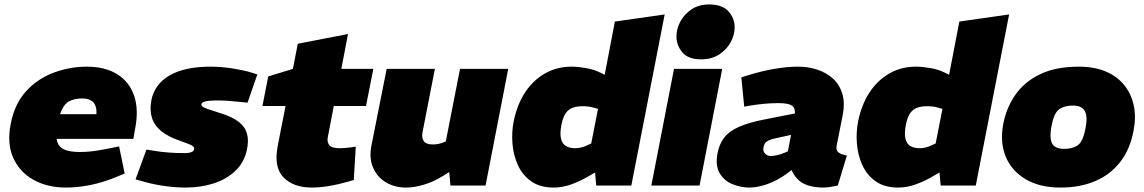

<svg xmlns="http://www.w3.org/2000/svg" viewBox="-20 -835 5149 864"><path d="M277 9Q193 9 130.5 -26Q68 -61 39.5 -125Q11 -189 28 -276Q45 -367 97 -424Q149 -481 221.5 -508Q294 -535 370 -535Q453 -535 507.5 -501Q562 -467 583.5 -404.5Q605 -342 588 -255L580 -210H235Q238 -188 250.5 -175Q263 -162 286 -156.5Q309 -151 342 -151Q367 -151 396.5 -154.5Q426 -158 460 -165L516 -176L541 -54L504 -39Q444 -14 387 -2.5Q330 9 277 9ZM250 -321H414Q416 -358 399.5 -375Q383 -392 351 -392Q311 -392 287.5 -377Q264 -362 250 -321Z M816 9Q765 9 713 1Q661 -7 611 -22L590 -28L639 -162L663 -158Q704 -151 740 -148.5Q776 -146 810 -146Q831 -146 842.5 -151Q854 -156 854 -166Q854 -171 850 -175.5Q846 -180 831.5 -186Q817 -192 786 -203Q736 -220 705 -245.5Q674 -271 663.5 -305.5Q653 -340 661 -383Q675 -456 743 -495.5Q811 -535 927 -535Q978 -535 1029.5 -526.5Q1081 -518 1110 -509L1138 -500L1094 -373L1074 -375Q1045 -378 1015.5 -380.5Q986 -383 960 -383Q918 -383 902 -378Q886 -373 886 -365Q886 -360 891 -355.5Q896 -351 914.5 -344.5Q933 -338 974 -325Q1026 -309 1054.5 -286.5Q1083 -264 1091.5 -233Q1100 -202 1091 -161Q1079 -104 1039 -66Q999 -28 941 -9.5Q883 9 816 9Z M1384 9Q1300 9 1255.5 -37Q1211 -83 1230 -180L1265 -358H1161L1187 -491L1298 -525L1320 -638L1546 -682L1516 -525H1660L1627 -358H1482L1455 -217Q1451 -197 1461.5 -182.5Q1472 -168 1509 -168Q1519 -168 1530 -169Q1541 -170 1552 -171L1581 -175L1572 -25L1548 -18Q1503 -5 1461.5 2Q1420 9 1384 9Z M1807 9Q1756 9 1716.5 -14.5Q1677 -38 1658.5 -81.5Q1640 -125 1652 -183L1720 -525H1937L1881 -238Q1877 -215 1887 -200Q1897 -185 1928 -185Q1939 -185 1948 -186.5Q1957 -188 1966 -191L1986 -198L2050 -525H2267L2165 0H2007L1998 -100L2039 -84L1978 -46Q1934 -18 1889.5 -4.5Q1845 9 1807 9Z M2472 9Q2410 9 2370.5 -19Q2331 -47 2310.5 -92Q2290 -137 2286 -189.5Q2282 -242 2292 -291Q2307 -364 2342.5 -418.5Q2378 -473 2431.5 -504Q2485 -535 2552 -535Q2581 -535 2617.5 -528.5Q2654 -522 2682 -508L2755 -472L2687 -425L2747 -738L2971 -770L2821 0H2663L2654 -100L2630 -136L2671 -345L2650 -351Q2640 -354 2628 -355.5Q2616 -357 2602 -357Q2577 -357 2558 -350.5Q2539 -344 2526 -326Q2513 -308 2506 -271Q2499 -234 2504.5 -211Q2510 -188 2526.5 -178Q2543 -168 2569 -168Q2580 -168 2594 -171Q2608 -174 2622 -181L2642 -190L2677 -70L2627 -41Q2587 -18 2548.5 -4.5Q2510 9 2472 9Z M2911 0 3013 -525H3230L3128 0ZM3135 -568Q3077 -568 3050.5 -599.5Q3024 -631 3024 -671Q3024 -705 3041.5 -738Q3059 -771 3092 -793Q3125 -815 3171 -815Q3230 -815 3258 -784Q3286 -753 3286 -712Q3286 -678 3268 -645Q3250 -612 3216.5 -590Q3183 -568 3135 -568Z M3750 0Q3732 4 3715 6.5Q3698 9 3687 9Q3603 9 3567 -31Q3531 -71 3532 -126L3525 -151L3555 -309Q3562 -344 3546.5 -357.5Q3531 -371 3483 -371Q3452 -371 3419 -368Q3386 -365 3351 -359L3329 -355L3316 -487L3355 -499Q3411 -516 3467 -525.5Q3523 -535 3572 -535Q3616 -535 3656.5 -522Q3697 -509 3727 -482.5Q3757 -456 3770 -414.5Q3783 -373 3772 -316L3745 -180Q3741 -160 3751.5 -150.5Q3762 -141 3791 -135ZM3352 9Q3314 9 3276.5 -6Q3239 -21 3218.5 -55.5Q3198 -90 3209 -146Q3217 -188 3239.5 -216.5Q3262 -245 3306 -264.5Q3350 -284 3423 -298L3565 -326L3544 -229L3467 -212Q3448 -208 3437.5 -202.5Q3427 -197 3422.5 -190Q3418 -183 3416 -173Q3412 -155 3422.5 -144Q3433 -133 3449 -133Q3461 -133 3476.5 -136.5Q3492 -140 3509 -147L3536 -159L3570 -90L3517 -51Q3477 -22 3433 -6.5Q3389 9 3352 9Z M4022 9Q3960 9 3920.5 -19Q3881 -47 3860.5 -92Q3840 -137 3836 -189.5Q3832 -242 3842 -291Q3857 -364 3892.5 -418.5Q3928 -473 3981.5 -504Q4035 -535 4102 -535Q4131 -535 4167.5 -528.5Q4204 -522 4232 -508L4305 -472L4237 -425L4297 -738L4521 -770L4371 0H4213L4204 -100L4180 -136L4221 -345L4200 -351Q4190 -354 4178 -355.5Q4166 -357 4152 -357Q4127 -357 4108 -350.5Q4089 -344 4076 -326Q4063 -308 4056 -271Q4049 -234 4054.5 -211Q4060 -188 4076.5 -178Q4093 -168 4119 -168Q4130 -168 4144 -171Q4158 -174 4172 -181L4192 -190L4227 -70L4177 -41Q4137 -18 4098.5 -4.5Q4060 9 4022 9Z M4752 9Q4658 9 4594.5 -29Q4531 -67 4505 -132Q4479 -197 4495 -279Q4509 -351 4549.5 -409Q4590 -467 4660.5 -501Q4731 -535 4835 -535Q4905 -535 4956.5 -513Q5008 -491 5039.5 -451.5Q5071 -412 5082 -360Q5093 -308 5081 -247Q5066 -165 5022 -107.5Q4978 -50 4909.5 -20.5Q4841 9 4752 9ZM4768 -165Q4806 -165 4829.5 -181Q4853 -197 4864 -254Q4872 -293 4868 -316Q4864 -339 4849 -349.5Q4834 -360 4808 -360Q4770 -360 4746.5 -343.5Q4723 -327 4712 -269Q4705 -231 4708.5 -208Q4712 -185 4727.5 -175Q4743 -165 4768 -165Z"/></svg>

Font: REM Black
Style: Italic
Weight: 900
Italic angle: -11°
Designer: Octavio Pardo
Foundry: Ashler Design
Version: Version 1.005;gftools[0.9.28]